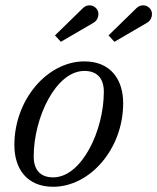

<svg xmlns="http://www.w3.org/2000/svg" viewBox="-20 -705 602 735"><path d="M544 -618.5C560 -628 567 -651 557.5 -667.5C548 -684 522.5 -693.5 501.5 -673L395.5 -569.5L418 -545ZM339 -618.5C355 -628 362 -651 352.5 -667.5C343 -684 317.5 -693.5 296.5 -673L190.5 -569.5L213 -545ZM183.5 10C324.5 10 451.5 -135 451.5 -310C451.5 -400 404 -470 303 -470C162 -470 35 -324.5 35 -149.5C35 -59.5 82.5 10 183.5 10ZM183.5 -26C132.5 -26 109 -57 109 -106C109 -255 194 -433.5 303 -433.5C354 -433.5 377.5 -402.5 377.5 -353.5C377.5 -204.5 292.5 -26 183.5 -26Z"/></svg>

Font: Bodoni* 06pt
Style: Italic
Weight: 400
Italic angle: -13°
Version: Version 2.3